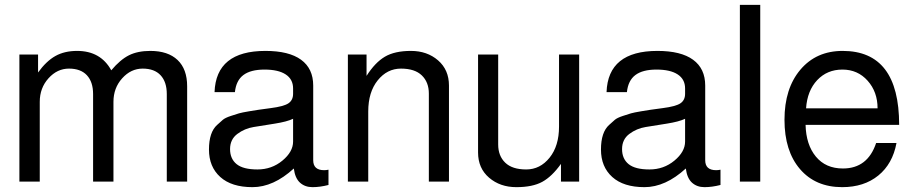

<svg xmlns="http://www.w3.org/2000/svg" viewBox="-20 -749 3759 792"><path d="M60 -524H137V-450Q171 -497 208.5 -518Q246 -539 298 -539Q395 -539 439 -459Q476 -503 512 -521Q548 -539 600 -539Q673 -539 712.5 -501.5Q752 -464 752 -393V0H668V-361Q668 -411 642.5 -438.5Q617 -466 568.5 -466Q520 -466 484 -426Q448 -386 448 -329V0H364V-361Q364 -411 338.5 -438.5Q313 -466 264.5 -466Q216 -466 180 -426Q144 -386 144 -329V0H60Z M1189 -165V-259Q1164 -247 1113.5 -239Q1063 -231 1026 -225Q989 -219 959 -196.5Q929 -174 929 -134Q929 -94 956 -72Q983 -50 1042 -50Q1101 -50 1145 -86.5Q1189 -123 1189 -165ZM865 -369Q871 -539 1075 -539Q1172 -539 1222 -502.5Q1272 -466 1272 -396V-88Q1272 -47 1317 -47Q1326 -47 1335 -49V14Q1300 23 1269 23Q1238 23 1217.5 4.5Q1197 -14 1192 -54Q1108 23 1021.5 23Q935 23 888.5 -19Q842 -61 842 -132Q842 -204 876 -234Q890 -247 899.5 -255Q909 -263 931.5 -270.5Q954 -278 966 -281.5Q978 -285 1008 -290Q1042 -296 1096.5 -303Q1151 -310 1170 -323Q1189 -336 1189 -362V-384Q1189 -422 1158.5 -442Q1128 -462 1071 -462Q1014 -462 984 -439.5Q954 -417 949 -369Z M1415 -524H1492V-436Q1527 -491 1567.5 -515Q1608 -539 1675 -539Q1742 -539 1787 -500Q1832 -461 1832 -396V0H1749V-363Q1749 -410 1720 -438Q1691 -466 1634 -466Q1577 -466 1538 -417.5Q1499 -369 1499 -289V0H1415Z M2369 0H2294V-73Q2257 -21 2217 1Q2177 23 2110 23Q2043 23 1997.5 -16Q1952 -55 1952 -120V-524H2035V-153Q2035 -106 2064 -78Q2093 -50 2150.5 -50Q2208 -50 2247 -98.5Q2286 -147 2286 -227V-524H2369Z M2806 -165V-259Q2781 -247 2730.5 -239Q2680 -231 2643 -225Q2606 -219 2576 -196.5Q2546 -174 2546 -134Q2546 -94 2573 -72Q2600 -50 2659 -50Q2718 -50 2762 -86.5Q2806 -123 2806 -165ZM2482 -369Q2488 -539 2692 -539Q2789 -539 2839 -502.5Q2889 -466 2889 -396V-88Q2889 -47 2934 -47Q2943 -47 2952 -49V14Q2917 23 2886 23Q2855 23 2834.5 4.5Q2814 -14 2809 -54Q2725 23 2638.5 23Q2552 23 2505.5 -19Q2459 -61 2459 -132Q2459 -204 2493 -234Q2507 -247 2516.5 -255Q2526 -263 2548.5 -270.5Q2571 -278 2583 -281.5Q2595 -285 2625 -290Q2659 -296 2713.5 -303Q2768 -310 2787 -323Q2806 -336 2806 -362V-384Q2806 -422 2775.5 -442Q2745 -462 2688 -462Q2631 -462 2601 -439.5Q2571 -417 2566 -369Z M3116 -729V0H3032V-729Z M3305 -302H3600Q3600 -370 3559 -416Q3518 -462 3455 -462Q3392 -462 3351 -418.5Q3310 -375 3305 -302ZM3689 -234H3303Q3305 -152 3345.5 -103Q3386 -54 3457 -54Q3559 -54 3594 -159H3678Q3662 -73 3603 -25Q3544 23 3454 23Q3344 23 3280 -51.5Q3216 -126 3216 -255Q3216 -384 3281.5 -461.5Q3347 -539 3456 -539Q3689 -539 3689 -234Z"/></svg>

Font: Autonym
Style: Regular
Weight: 500
Version: Version 1.0.20131126